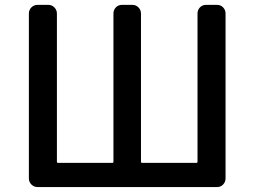

<svg xmlns="http://www.w3.org/2000/svg" viewBox="-20 -756 1040 776"><path d="M131.8 0Q117.2 0 106.9 -10.3Q96.7 -20.5 96.7 -35.2V-701.2Q96.7 -715.8 106.9 -726.1Q117.2 -736.3 131.8 -736.3H175.8Q189.5 -736.3 199.7 -726.1Q210 -715.8 210 -701.2V-102.5Q210 -97.7 214.8 -97.7H433.6Q438.5 -97.7 438.5 -102.5V-701.2Q438.5 -715.8 448.2 -726.1Q458 -736.3 472.7 -736.3H515.6Q529.3 -736.3 539.6 -726.1Q549.8 -715.8 549.8 -701.2V-102.5Q549.8 -97.7 554.7 -97.7H773.4Q778.3 -97.7 778.3 -102.5V-701.2Q778.3 -715.8 788.1 -726.1Q797.9 -736.3 812.5 -736.3H857.4Q872.1 -736.3 881.8 -726.1Q891.6 -715.8 891.6 -701.2V-35.2Q891.6 -20.5 881.8 -10.3Q872.1 0 857.4 0Z"/></svg>

Font: Gen Jyuu GothicL Medium
Style: Regular
Weight: 500
Designer: [Source Han Sans]
Ryoko NISHIZUKA  (kana & ideographs); Paul D. Hunt (Latin, Greek & Cyrillic); Wenlong ZHANG  (bopomofo
Version: Version 1.002.20150607